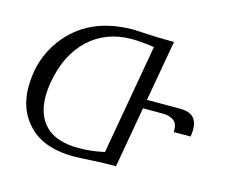

<svg xmlns="http://www.w3.org/2000/svg" viewBox="-98 -829 1154 970"><g transform="rotate(15 478.5 -344.5)"><path d="M372.6 -43.5Q438 -43.5 507.3 -58.6L608.9 -634.8Q539.1 -645 491.7 -645Q356.9 -645 267.3 -561.3Q177.7 -477.5 151.9 -330.6Q144.5 -289.6 144.5 -254.4Q144.5 -153.8 201.2 -98.6Q257.8 -43.5 372.6 -43.5ZM359.9 3.9Q208.5 3.9 128.7 -74.5Q48.8 -152.8 48.8 -276.9Q48.8 -422.4 130.4 -531.2Q252 -693.4 487.8 -693.4Q498 -693.4 558.8 -689.7Q619.6 -686 700.2 -686L644 -368.2H819.8Q908.2 -368.2 908.2 -283.7Q908.2 -266.6 904.8 -246.1H816.4L816.9 -258.3Q816.9 -321.8 735.4 -321.8H635.7L579.6 -3.9Q514.6 -3.9 449.5 0Q384.3 3.9 359.9 3.9Z"/></g></svg>

Font: Kelvinch
Style: Italic
Weight: 400
Italic angle: -10°
Designer: Paul James Miller
Foundry: High-Logic / Made with FontCreator
Version: Version 3.40;July 22, 2017;FontCreator 11.0.0.2388 64-bit